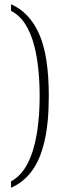

<svg xmlns="http://www.w3.org/2000/svg" viewBox="-20 -768 292 905"><path d="M32 117V87Q81 60 110.5 2Q140 -56 153.5 -137.5Q167 -219 167 -315Q167 -411 154 -493Q141 -575 111 -633.5Q81 -692 32 -717V-748Q119 -710 164.5 -608Q210 -506 210 -315Q210 -188 189.5 -101Q169 -14 129.5 39Q90 92 32 117Z"/></svg>

Font: Noto Serif Tamil Condensed ExtraLight
Style: Regular
Weight: 200
Width: 3
Designer: Indian Type Foundry, Tom Grace, and the Monotype Design Team
Foundry: Monotype Imaging Inc.
Version: Version 2.004; ttfautohint (v1.8.4.7-5d5b)